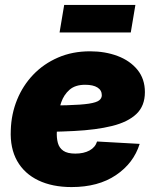

<svg xmlns="http://www.w3.org/2000/svg" viewBox="-20 -758 638 790"><path d="M274.4 11.7Q195.3 11.7 137.7 -15.9Q80.1 -43.5 50.5 -95.9Q21 -148.4 24.4 -222.7Q26.4 -289.1 50.3 -347.7Q74.2 -406.2 116.9 -450.9Q159.7 -495.6 218.8 -521.2Q277.8 -546.9 350.6 -546.9Q412.6 -546.9 463.9 -527.6Q515.1 -508.3 545.7 -470.7Q576.2 -433.1 576.2 -378.9Q576.2 -322.3 541.3 -289.1Q506.3 -255.9 441.2 -239.7Q376 -223.6 284.9 -219Q193.8 -214.4 81.1 -214.4L99.1 -323.2Q196.3 -323.2 255.6 -325Q314.9 -326.7 345.9 -331.5Q377 -336.4 387.9 -345Q398.9 -353.5 398.9 -366.2Q398.9 -386.7 381.1 -397.9Q363.3 -409.2 330.1 -409.2Q289.6 -409.2 266.1 -388.7Q242.7 -368.2 231.9 -336.9Q221.2 -305.7 217.8 -273.4Q214.4 -241.2 213.9 -217.8Q212.4 -190.9 218 -170.2Q223.6 -149.4 240.5 -137.7Q257.3 -126 290 -126Q324.7 -126 348.4 -138.9Q372.1 -151.9 379.4 -175.8L554.7 -166Q529.8 -86.4 457 -37.4Q384.3 11.7 274.4 11.7ZM537.1 -737.8 518.1 -624.5H225.1L244.1 -737.8Z"/></svg>

Font: Inter 18pt Black
Style: Italic
Weight: 900
Italic angle: -9.3988°
Designer: Rasmus Andersson
Foundry: rsms
Version: Version 4.001;git-66647c0bb